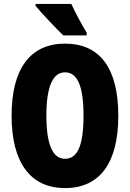

<svg xmlns="http://www.w3.org/2000/svg" viewBox="-20 -947 661 977"><path d="M343 -927H161V-917C187 -885 270 -797 302 -767H421V-781C403 -809 360 -888 343 -927ZM582 -358C582 -599 489 -725 311 -725C134 -725 39 -597 39 -359C39 -119 135 10 311 10C488 10 582 -118 582 -358ZM216 -358C216 -505 248 -579 311 -579C374 -579 405 -509 405 -358C405 -208 375 -139 311 -139C248 -139 216 -212 216 -358Z"/></svg>

Font: Noto Sans Hebrew ExtraCondensed Black
Style: Regular
Weight: 900
Width: 2
Designer: Monotype Design Team
Foundry: Monotype Imaging Inc.
Version: Version 2.004